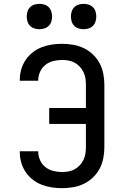

<svg xmlns="http://www.w3.org/2000/svg" viewBox="-20 -971 640 999"><path d="M303 8Q276 8 249 4Q222 0 196.5 -10Q171 -20 149.5 -37Q128 -54 113 -76.5Q98 -99 90.5 -125.5Q83 -152 83 -179V-184H179V-181Q179 -158 189 -136.5Q199 -115 217 -101Q235 -87 257.5 -81.5Q280 -76 303 -76Q320 -76 337 -79Q354 -82 369 -90.5Q384 -99 395.5 -111.5Q407 -124 414.5 -139.5Q422 -155 424.5 -172Q427 -189 427 -206V-326H236V-409H427V-529Q427 -546 424.5 -563Q422 -580 414.5 -595.5Q407 -611 395.5 -623.5Q384 -636 369 -644.5Q354 -653 337 -656Q320 -659 303 -659Q280 -659 257.5 -653.5Q235 -648 217 -634Q199 -620 189 -598.5Q179 -577 179 -554V-551H83V-556Q83 -583 90.5 -609.5Q98 -636 113 -658.5Q128 -681 149.5 -698Q171 -715 196.5 -725Q222 -735 249 -739Q276 -743 303 -743Q332 -743 361 -738Q390 -733 416 -720.5Q442 -708 463.5 -687.5Q485 -667 498.5 -641.5Q512 -616 517.5 -587Q523 -558 523 -529V-206Q523 -177 517.5 -148Q512 -119 498.5 -93.5Q485 -68 463.5 -47.5Q442 -27 416 -14.5Q390 -2 361 3Q332 8 303 8ZM415 -819Q402 -819 389 -823Q376 -827 366.5 -836.5Q357 -846 353 -859Q349 -872 349 -885Q349 -898 353 -911Q357 -924 366.5 -933.5Q376 -943 389 -947Q402 -951 415 -951Q428 -951 441 -947Q454 -943 463.5 -933.5Q473 -924 477 -911Q481 -898 481 -885Q481 -872 477 -859Q473 -846 463.5 -836.5Q454 -827 441 -823Q428 -819 415 -819ZM185 -819Q172 -819 159 -823Q146 -827 136.5 -836.5Q127 -846 123 -859Q119 -872 119 -885Q119 -898 123 -911Q127 -924 136.5 -933.5Q146 -943 159 -947Q172 -951 185 -951Q198 -951 211 -947Q224 -943 233.5 -933.5Q243 -924 247 -911Q251 -898 251 -885Q251 -872 247 -859Q243 -846 233.5 -836.5Q224 -827 211 -823Q198 -819 185 -819Z"/></svg>

Font: Iosevka Fixed Curly Md Ex
Style: Regular
Weight: 500
Width: 7
Monospace: yes
Designer: Belleve Invis
Foundry: Belleve Invis
Version: Version 30.1.2